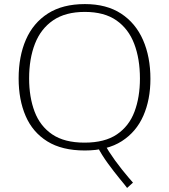

<svg xmlns="http://www.w3.org/2000/svg" viewBox="-20 -740 842 956"><path d="M612.8 195.8Q608.9 189.9 599.1 178Q589.4 166 575.9 149.7Q562.5 133.3 547.4 113.8Q532.2 94.2 517.1 73.5Q502 52.7 488.8 31.7Q475.6 10.7 466.3 -8.3L503.4 -20Q509.8 -5.4 522.9 15.1Q536.1 35.6 552.7 58.6Q569.3 81.5 586.7 103.3Q604 125 618.7 142.3Q633.3 159.7 642.1 169.4ZM402.3 9.3Q288.6 9.3 215.6 -36.1Q142.6 -81.5 107.7 -162.4Q72.8 -243.2 72.8 -349.1Q72.8 -459.5 109.1 -542.7Q145.5 -626 218.8 -672.9Q292 -719.7 402.8 -719.7Q510.3 -719.7 582.8 -672.4Q655.3 -625 692.1 -541Q729 -457 729 -347.2Q729 -244.1 693.8 -163.8Q658.7 -83.5 586.4 -37.1Q514.2 9.3 402.3 9.3ZM400.9 -29.8Q501.5 -29.8 562 -70.8Q622.6 -111.8 649.7 -184.1Q676.8 -256.3 676.8 -349.1Q676.8 -446.8 648.4 -521.5Q620.1 -596.2 559.8 -638.4Q499.5 -680.7 402.3 -680.7Q305.7 -680.7 244.4 -638.7Q183.1 -596.7 154.1 -522.2Q125 -447.8 125 -349.1Q125 -256.3 152.3 -184.1Q179.7 -111.8 240.2 -70.8Q300.8 -29.8 400.9 -29.8Z"/></svg>

Font: Comme Thin
Style: Regular
Weight: 250
Version: Version 1.000;gftools[0.9.27]